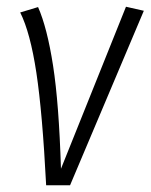

<svg xmlns="http://www.w3.org/2000/svg" viewBox="-20 -550 447 570"><path d="M161 -49 354 -530 407 -518 188 0H117Q106 -215 88 -334Q70 -453 40 -513L93 -529Q120 -468 137.5 -355.5Q155 -243 161 -49Z"/></svg>

Font: Fira Sans Extra Condensed Light
Style: Italic
Weight: 300
Width: 3
Italic angle: -8°
Designer: Carrois Corporate & Edenspiekermann AG
Foundry: Carrois Corporate GbR & Edenspiekermann AG
Version: Version 4.203